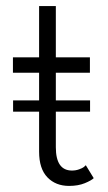

<svg xmlns="http://www.w3.org/2000/svg" viewBox="-20 -599 354 631"><path d="M23 -269H108.5V-360H22.5V-410.5H108.5V-579H163.5V-410.5H275.5V-360H163.5V-269H276V-232H163.5V-115Q163.5 -38.5 216.5 -38.5Q229 -38.5 240 -42.5Q251 -46.5 255.5 -50Q260 -53.5 262 -56L288 -13.5Q280.5 -6 258.8 3Q237 12 207 12Q163 12 135.8 -16.2Q108.5 -44.5 108.5 -100.5V-232H23Z"/></svg>

Font: League Spartan Light
Style: Regular
Weight: 277
Foundry: The League of Moveable Type
Version: Version 2.002